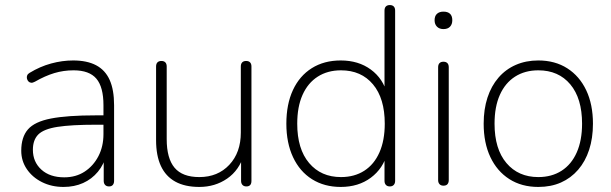

<svg xmlns="http://www.w3.org/2000/svg" viewBox="-20 -731 2417 759"><path d="M231 8Q184 8 146 -11Q108 -30 86 -62.5Q64 -95 64 -135Q64 -189 90.5 -219.5Q117 -250 181.5 -262.5Q246 -275 359 -275H400V-238H361Q262 -238 207.5 -229.5Q153 -221 131.5 -199.5Q110 -178 110 -139Q110 -91 143.5 -60.5Q177 -30 234 -30Q280 -30 314.5 -52.5Q349 -75 369 -113.5Q389 -152 389 -201V-315Q389 -387 361 -420Q333 -453 271 -453Q231 -453 194.5 -442Q158 -431 118 -408Q109 -403 102.5 -404Q96 -405 92 -409.5Q88 -414 86.5 -420.5Q85 -427 87.5 -433Q90 -439 97 -443Q138 -468 182 -480Q226 -492 269 -492Q324 -492 360 -473Q396 -454 413.5 -415Q431 -376 431 -315V-16Q431 -6 426 0Q421 6 411 6Q401 6 395.5 0Q390 -6 390 -16V-121H401Q391 -81 367 -52Q343 -23 308.5 -7.5Q274 8 231 8Z M768 8Q711 8 673 -13Q635 -34 616 -75Q597 -116 597 -177V-468Q597 -479 602.5 -484.5Q608 -490 618 -490Q628 -490 633.5 -484.5Q639 -479 639 -468V-181Q639 -105 670 -68Q701 -31 768 -31Q841 -31 886.5 -79.5Q932 -128 932 -207V-468Q932 -479 937.5 -484.5Q943 -490 953 -490Q963 -490 968.5 -484.5Q974 -479 974 -468V-16Q974 6 954 6Q944 6 938.5 0Q933 -6 933 -16V-121H945Q926 -58 878 -25Q830 8 768 8Z M1327 8Q1262 8 1213.5 -22.5Q1165 -53 1138.5 -109.5Q1112 -166 1112 -242Q1112 -319 1138 -375Q1164 -431 1212.5 -461.5Q1261 -492 1327 -492Q1397 -492 1446 -456Q1495 -420 1511 -358H1500V-689Q1500 -700 1505.5 -705.5Q1511 -711 1521 -711Q1531 -711 1536.5 -705.5Q1542 -700 1542 -689V-16Q1542 -6 1536.5 0Q1531 6 1521 6Q1511 6 1505.5 0Q1500 -6 1500 -16V-126H1511Q1495 -65 1446 -28.5Q1397 8 1327 8ZM1328 -31Q1381 -31 1420 -56Q1459 -81 1480 -128.5Q1501 -176 1501 -242Q1501 -342 1454.5 -397.5Q1408 -453 1328 -453Q1275 -453 1236 -428Q1197 -403 1176 -356Q1155 -309 1155 -242Q1155 -142 1202 -86.5Q1249 -31 1328 -31Z M1733 3Q1723 3 1717.5 -3Q1712 -9 1712 -19V-465Q1712 -476 1717.5 -481.5Q1723 -487 1733 -487Q1743 -487 1748.5 -481.5Q1754 -476 1754 -465V-19Q1754 -9 1749 -3Q1744 3 1733 3ZM1733 -616Q1717 -616 1707.5 -625.5Q1698 -635 1698 -651Q1698 -668 1707.5 -676.5Q1717 -685 1733 -685Q1750 -685 1759 -676.5Q1768 -668 1768 -651Q1768 -635 1759 -625.5Q1750 -616 1733 -616Z M2108 8Q2042 8 1993.5 -23Q1945 -54 1918.5 -110Q1892 -166 1892 -242Q1892 -299 1907 -345Q1922 -391 1950.5 -424Q1979 -457 2019 -474.5Q2059 -492 2108 -492Q2174 -492 2222.5 -461Q2271 -430 2297.5 -374Q2324 -318 2324 -242Q2324 -185 2309 -139Q2294 -93 2265.5 -60Q2237 -27 2197.5 -9.5Q2158 8 2108 8ZM2108 -31Q2161 -31 2200 -56Q2239 -81 2260 -128.5Q2281 -176 2281 -242Q2281 -342 2234.5 -397.5Q2188 -453 2108 -453Q2055 -453 2016 -428Q1977 -403 1956 -356Q1935 -309 1935 -242Q1935 -142 1982 -86.5Q2029 -31 2108 -31Z"/></svg>

Font: Nunito ExtraLight
Style: Regular
Weight: 200
Designer: Vernon Adams
Foundry: Vernon Adams
Version: Version 3.602